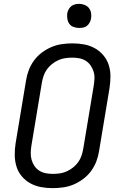

<svg xmlns="http://www.w3.org/2000/svg" viewBox="-20 -968 640 996"><path d="M254 8Q222 8 192.5 2.5Q163 -3 137.5 -17Q112 -31 93 -53.5Q74 -76 65.5 -104Q57 -132 56.5 -162.5Q56 -193 61 -225L115 -550Q119 -577 129 -603.5Q139 -630 156 -653.5Q173 -677 197 -695Q221 -713 247 -724Q273 -735 301 -739Q329 -743 355 -743Q387 -743 416.5 -737.5Q446 -732 471.5 -718Q497 -704 516 -681.5Q535 -659 544 -631Q553 -603 553 -572.5Q553 -542 548 -510L494 -185Q490 -158 480 -131.5Q470 -105 453 -81.5Q436 -58 412 -40Q388 -22 362 -11Q336 0 308 4Q280 8 254 8ZM254 -66Q272 -66 290 -68.5Q308 -71 326 -79Q344 -87 359.5 -99.5Q375 -112 386 -127.5Q397 -143 403 -161Q409 -179 412 -197L466 -522Q469 -541 470 -560Q471 -579 465.5 -596.5Q460 -614 450 -628.5Q440 -643 425 -652.5Q410 -662 392 -665.5Q374 -669 355 -669Q337 -669 319 -666.5Q301 -664 283 -656Q265 -648 249.5 -635.5Q234 -623 223 -607.5Q212 -592 206 -574Q200 -556 197 -538L143 -213Q140 -194 139.5 -175Q139 -156 144 -138.5Q149 -121 159 -106.5Q169 -92 184 -82.5Q199 -73 217 -69.5Q235 -66 254 -66ZM390 -823Q376 -823 362 -828Q348 -833 340 -844Q332 -855 329.5 -870Q327 -885 329 -900Q331 -910 336.5 -920Q342 -930 350.5 -936.5Q359 -943 369.5 -945.5Q380 -948 391 -948Q405 -948 419 -942.5Q433 -937 441.5 -926Q450 -915 452.5 -900Q455 -885 452 -870Q450 -860 444.5 -850Q439 -840 430.5 -833.5Q422 -827 411.5 -825Q401 -823 390 -823Z"/></svg>

Font: Iosevka Extended Oblique
Style: Regular
Weight: 400
Width: 7
Italic angle: -9°
Monospace: yes
Designer: Belleve Invis
Foundry: Belleve Invis
Version: Version 32.0.1; ttfautohint (v1.8.4)